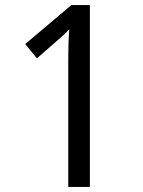

<svg xmlns="http://www.w3.org/2000/svg" viewBox="-20 -734 560 754"><path d="M333 0V-714H260L79 -561L125 -505L196 -567C221 -589 236 -601 252 -619C249 -579 248 -544 248 -492V0Z"/></svg>

Font: Noto Sans Lao Looped SemiCondensed
Style: Regular
Weight: 400
Width: 4
Designer: Mark Frömberg, Ben Mitchell
Foundry: The Fontpad Ltd
Version: Version 1.002